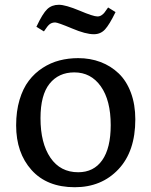

<svg xmlns="http://www.w3.org/2000/svg" viewBox="-20 -762 627 796"><path d="M369.1 -620.1Q335 -620.1 278.8 -644Q219.2 -668.9 209 -668.9Q195.8 -668.9 186.5 -662.1Q177.2 -655.3 162.1 -631.8L130.9 -650.9Q156.7 -706.1 175.8 -724.1Q194.8 -742.2 224.1 -742.2Q251.5 -742.2 310.1 -717.8Q366.7 -693.8 383.8 -693.8Q393.6 -693.8 401.1 -699Q408.7 -704.1 412.8 -709.5Q417 -714.8 428.2 -731L459 -711.9Q433.6 -659.7 415.3 -639.9Q397 -620.1 369.1 -620.1ZM290 14.2Q174.8 14.2 110.8 -57.1Q46.9 -128.4 46.9 -242.2Q46.9 -300.8 61 -348.1Q75.2 -395.5 99.4 -427.2Q123.5 -459 156.7 -480.5Q189.9 -502 226.8 -511.5Q263.7 -521 304.2 -521Q354 -521 396.7 -504.9Q439.5 -488.8 471.9 -457.8Q504.4 -426.8 522.7 -377.7Q541 -328.6 541 -267.1Q541 -134.3 470.9 -60.1Q400.9 14.2 290 14.2ZM304.2 -47.9Q368.7 -47.9 403.8 -97.9Q439 -147.9 439 -243.2Q439 -346.2 397.9 -404.1Q356.9 -461.9 288.1 -461.9Q223.1 -461.9 185.5 -415Q147.9 -368.2 147.9 -272Q147.9 -168.5 189 -108.2Q230 -47.9 304.2 -47.9Z"/></svg>

Font: Literata Book
Style: Regular
Weight: 400
Designer: Latin by Veronika Burian and Jose Scaglione. Greek by Irene Vlachou. Cyrillic by Vera Evstafieva
Foundry: TypeTogether
Version: Version 2.003;PS 002.003;hotconv 1.0.88;makeotf.lib2.5.64775